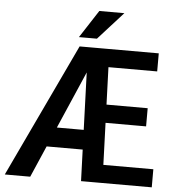

<svg xmlns="http://www.w3.org/2000/svg" viewBox="-60 -962 934 1018"><g transform="rotate(5 407.5 -453.5)"><path d="M414.6 -635.7 138.7 0H3.4L339.4 -710.9H410.6ZM471.7 -272V-167.5H157.2V-272ZM785.6 -96.2V0H485.4V-96.2ZM498 -710.9 522.9 0H409.2L384.3 -710.9ZM727.5 -416V-319.3H468.3V-416ZM760.7 -710.9V-614.7H460.4V-710.9ZM331.5 -759.8 427.2 -907.2H560.5L427.2 -759.8Z"/></g></svg>

Font: Roboto Condensed Medium
Style: Regular
Weight: 500
Designer: Christian Robertson
Foundry: Google
Version: Version 3.0